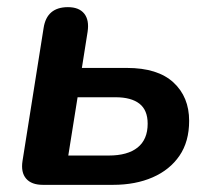

<svg xmlns="http://www.w3.org/2000/svg" viewBox="-20 -517 593 537"><path d="M296 0H100Q68 0 53 -17.5Q38 -35 43 -67L102 -439Q111 -497 170 -497Q201 -497 215.5 -479Q230 -461 225 -428L209 -327H335Q421 -327 465 -286.5Q509 -246 509 -179Q509 -121 482 -81.5Q455 -42 407 -21Q359 0 296 0ZM197 -245 171 -82H284Q337 -82 365 -104.5Q393 -127 393 -171Q393 -209 370 -227Q347 -245 303 -245Z"/></svg>

Font: Nunito Variable Extra Light
Style: Italic
Weight: 200
Italic angle: -9°
Designer: Vernon Adams
Foundry: Vernon Adams
Version: Version 3.602